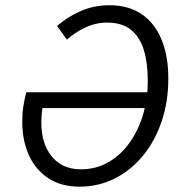

<svg xmlns="http://www.w3.org/2000/svg" viewBox="-20 -688 676 720"><path d="M277.7 12Q210.4 12 162.5 -18.8Q114.6 -49.6 89 -104.7Q63.5 -159.8 63.5 -231.2Q63.5 -263.8 67.4 -288.6Q71.3 -313.5 78.6 -341.9H549.9L537.3 -282.8H138.9Q124.2 -175 164.8 -114Q205.4 -53 283.3 -53Q337.2 -53 382.9 -77.8Q428.5 -102.6 462.3 -147.9Q496.1 -193.1 515.1 -253.9Q534.1 -314.6 534.1 -386.1Q534.1 -452.2 519.3 -500.7Q504.5 -549.2 471.2 -576.3Q437.8 -603.3 381.7 -603.3Q339 -603.3 299.7 -584.8Q260.5 -566.3 231.1 -539.4L194 -590.3Q231.6 -624.1 281.8 -646.2Q332 -668.3 390.3 -668.3Q462.4 -668.3 511.5 -634.7Q560.5 -601.2 585.9 -539.3Q611.2 -477.5 611.2 -393.6Q611.2 -306.3 585.9 -232.1Q560.6 -157.8 515.2 -103Q469.8 -48.3 409.2 -18.1Q348.7 12 277.7 12Z"/></svg>

Font: Source Sans Variable
Style: Italic
Weight: 200
Italic angle: -11°
Designer: Paul D. Hunt
Foundry: Adobe Systems Incorporated
Version: Version 3.006;hotconv 1.0.111;makeotfexe 2.5.65597